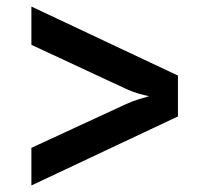

<svg xmlns="http://www.w3.org/2000/svg" viewBox="-20 -623 640 587"><path d="M76 -56V-171L366 -305Q386 -314 405.5 -320Q425 -326 436 -329Q425 -331 405 -336.5Q385 -342 366 -351L76 -486V-603L524 -392V-267Z"/></svg>

Font: Tiny
Style: Bold
Weight: 700
Monospace: yes
Designer: Philipp Nurullin, Konstantin Bulenkov
Foundry: JetBrains
Version: Version 2.251; ttfautohint (v1.8.4.7-5d5b)